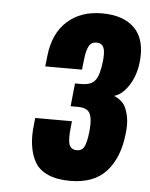

<svg xmlns="http://www.w3.org/2000/svg" viewBox="-47 -936 531 678"><g transform="rotate(5 218.5 -596.5)"><path d="M226.6 -296.9C282.9 -296.9 325.7 -313.2 355 -345.9C384.3 -378.7 401.9 -423.3 407.7 -480C409 -490.4 409.7 -500.2 409.7 -509.3C409.7 -523.6 408.2 -536.5 405.3 -547.9C400.7 -566.4 394.4 -580 386.2 -588.6C378.1 -597.2 367.7 -604.2 355 -609.4C373.9 -614.3 391 -628.5 406.5 -652.1C422 -675.7 431.5 -703.9 435.1 -736.8C436 -745.9 436.5 -754.7 436.5 -763.2C436.5 -802.6 425.8 -833.3 404.3 -855.5C378.3 -882.5 339.4 -896 287.6 -896C237.5 -896 196.5 -881.7 164.8 -853C133.1 -824.4 114.3 -783.7 108.4 -731L104 -691.9H234.4L238.3 -727.5C240.6 -749 244.5 -765.1 250.2 -775.6C255.9 -786.2 265 -791.5 277.3 -791.5C290 -791.5 298.5 -786.3 302.7 -775.9C305.3 -769.7 306.6 -761.1 306.6 -750C306.6 -743.2 306.2 -735.5 305.2 -727.1C301.9 -696.1 295.7 -674.1 286.4 -660.9C277.1 -647.7 260.7 -641.1 237.3 -641.1H213.9L205.6 -559.6H231C253.4 -559.6 267.9 -553.1 274.4 -540C278.6 -531.6 280.8 -519.2 280.8 -502.9C280.8 -494.8 280.3 -485.7 279.3 -475.6C276.4 -449.9 272.2 -432 266.8 -421.9C261.5 -411.8 252.6 -406.7 240.2 -406.7C226.9 -407.1 218.1 -412.8 213.9 -423.8C211.6 -430.3 210.4 -439.5 210.4 -451.2C210.4 -460.6 211.1 -471.7 212.4 -484.4L214.8 -507.3H84.5L82.5 -486.8C80.6 -471.8 79.6 -457.5 79.6 -443.8C79.6 -432.1 80.4 -420.9 82 -410.2C85.3 -386.7 91.9 -366.6 101.8 -349.9C111.7 -333.1 127.2 -320.1 148.2 -310.8C169.2 -301.5 195.3 -296.9 226.6 -296.9Z"/></g></svg>

Font: Oswald
Style: Heavy
Weight: 800
Designer: Vernon Adams
Foundry: Vernon Adams
Version: 3.0; ttfautohint (v0.95.6-bc232) -l 8 -r 50 -G 200 -x 0 -w "